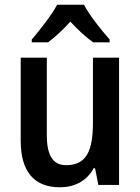

<svg xmlns="http://www.w3.org/2000/svg" viewBox="-20 -786 597 816"><path d="M337 -766H223C200 -723 150 -659 115 -618V-606H184C213 -627 247 -659 279 -694C311 -659 345 -628 376 -606H446V-618C410 -659 360 -721 337 -766ZM486 -541H375V-266C375 -147 349 -84 261 -84C205 -84 179 -126 179 -211V-541H68V-188C68 -58 124 10 235 10C295 10 349 -16 378 -71H384L398 0H486Z"/></svg>

Font: Noto Sans UI SemiCondensed Medium
Style: Regular
Weight: 500
Width: 4
Designer: Monotype Design Team
Foundry: Monotype Imaging Inc.
Version: Version 1.901